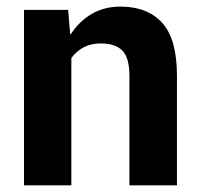

<svg xmlns="http://www.w3.org/2000/svg" viewBox="-20 -558 604 578"><path d="M185.1 -528.3 191.4 -455.1 192.9 -454.6Q218.8 -494.6 256.6 -516.4Q294.4 -538.1 342.8 -538.1Q424.3 -538.1 468.5 -489Q512.7 -439.9 512.7 -330.1V0H369.6V-329.6Q369.6 -383.8 348.6 -405.5Q327.6 -427.2 283.2 -427.2Q253.9 -427.2 232.2 -415.8Q210.4 -404.3 194.8 -383.3V0H52.2V-528.3Z"/></svg>

Font: Roboto Web
Style: Bold
Weight: 700
Designer: Google
Version: Version 1.200310; 2013